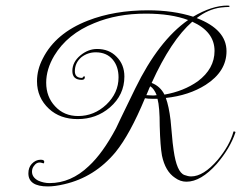

<svg xmlns="http://www.w3.org/2000/svg" viewBox="-20 -638 866 690"><path d="M152 32Q82 32 82 -15Q82 -36 94 -49Q108 -64 126 -64Q139 -64 139 -57Q139 -51 136 -51Q135 -51 129 -53Q126 -54 122 -54Q111 -54 103 -43Q95 -34 95 -21Q95 -1 117 11Q137 20 158 20Q235 20 299 -41Q324 -64 348.5 -98Q373 -132 397 -177Q397 -178 414.5 -214Q432 -250 466 -320Q550 -492 656 -566Q595 -589 504 -589Q452 -589 406 -580.5Q360 -572 319 -555Q222 -516 175 -438Q146 -389 146 -341Q146 -290 178 -256Q210 -221 261 -221Q318 -221 362 -262Q406 -304 406 -360Q406 -399 385 -424Q363 -450 324 -450Q295 -450 272 -432Q249 -412 249 -382Q249 -358 275 -358Q277 -358 278 -361Q281 -364 283 -364Q285 -363 285 -361Q285 -351 274 -351Q240 -351 240 -383Q240 -415 269 -439Q297 -462 329 -462Q372 -462 399 -434Q427 -406 427 -363Q427 -297 375 -252Q326 -210 259 -210Q196 -210 156 -247Q113 -287 113 -346Q113 -388 134 -428Q180 -519 296 -564Q391 -601 512 -601Q602 -601 674 -578Q742 -618 797 -618Q805 -618 805 -616Q805 -613 802 -613Q798 -613 790.5 -612.5Q783 -612 774 -611Q728 -605 687 -573Q794 -532 794 -454Q794 -381 719 -333Q659 -295 576 -286Q587 -256 593 -206Q596 -179 598 -152Q600 -125 604 -98Q615 -19 643 -9Q656 -4 667 -4Q711 -4 762 -63Q806 -116 819 -165L821 -166L826 -164V-162Q807 -105 759 -49Q702 15 650 15Q628 15 609 1Q574 -22 562 -79Q559 -96 557 -122Q555 -148 554 -185Q554 -254 546 -283H526Q519 -283 512.5 -283.5Q506 -284 501 -285Q447 -155 395 -91Q320 -1 211 24Q177 32 152 32ZM571 -298Q640 -310 691 -346Q751 -391 751 -455Q751 -524 671 -560Q633 -527 596.5 -472Q560 -417 525 -340Q556 -328 571 -298ZM527 -295H534L543 -296Q534 -319 520 -328Q517 -323 514 -315Q511 -307 506 -296Q511 -296 516.5 -295.5Q522 -295 527 -295Z"/></svg>

Font: Imperial Script
Style: Regular
Weight: 400
Designer: Robert E. Leuschke
Foundry: Robert E. Leuschke
Version: Version 1.010; ttfautohint (v1.8.3)